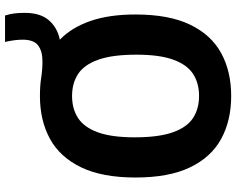

<svg xmlns="http://www.w3.org/2000/svg" viewBox="-108 -820 938 762"><g transform="rotate(-90 361.0 -439.0)"><path d="M361 9.5Q263.5 9.5 190.8 -30.2Q118 -70 77.8 -153.8Q37.5 -237.5 37.5 -370Q37.5 -502.5 78 -586.2Q118.5 -670 191.2 -709.8Q264 -749.5 361 -749.5Q402 -749.5 433.5 -744.5Q465 -739.5 498.5 -739.5Q539.5 -739.5 562 -757Q584.5 -774.5 584.5 -817.5Q584.5 -850 575.5 -888H680.5Q686.5 -869 688.8 -850.2Q691 -831.5 691 -810Q691 -748.5 662 -714.5Q633 -680.5 584.5 -670.5Q632 -625 658.2 -550.5Q684.5 -476 684.5 -370Q684.5 -237.5 644.2 -153.8Q604 -70 531.2 -30.2Q458.5 9.5 361 9.5ZM361 -118Q412.5 -118 449 -142Q485.5 -166 505.2 -220.5Q525 -275 525 -366.5Q525 -461.5 505.2 -517.5Q485.5 -573.5 448.8 -597.8Q412 -622 361 -622Q310 -622 273.2 -598Q236.5 -574 216.8 -519.5Q197 -465 197 -373.5Q197 -278.5 216.8 -222.5Q236.5 -166.5 273.2 -142.2Q310 -118 361 -118Z"/></g></svg>

Font: Encode Sans SemiCondensed SemiCondensed
Style: Bold
Weight: 700
Width: 4
Designer: Multiple Designers
Foundry: Impallari Type
Version: Version 3.000; ttfautohint (v1.8.3) -l 8 -r 50 -G 200 -x 14 